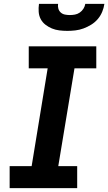

<svg xmlns="http://www.w3.org/2000/svg" viewBox="-20 -975 561 995"><path d="M30 0V-114H144L227 -621H129V-735H479V-621H366L282 -114H380V0ZM329 -815Q308 -815 287.5 -817.5Q267 -820 249 -827.5Q231 -835 215.5 -847Q200 -859 191 -876Q182 -893 180.5 -913.5Q179 -934 182 -955H281Q279 -942 282.5 -930Q286 -918 295 -910Q304 -902 316.5 -899.5Q329 -897 342 -897Q355 -897 368.5 -899.5Q382 -902 393.5 -910Q405 -918 412.5 -930Q420 -942 422 -955H521Q518 -934 509.5 -913.5Q501 -893 486.5 -876Q472 -859 452.5 -847Q433 -835 412.5 -827.5Q392 -820 371 -817.5Q350 -815 329 -815Z"/></svg>

Font: Iosevka Slab Heavy
Style: Italic
Weight: 900
Italic angle: -9°
Monospace: yes
Designer: Belleve Invis
Foundry: Belleve Invis
Version: Version 11.1.0; ttfautohint (v1.8.3)